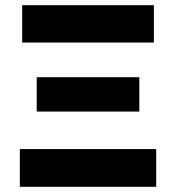

<svg xmlns="http://www.w3.org/2000/svg" viewBox="-20 -720 678 740"><path d="M56.5 0V-145.5H582V0ZM121.5 -290V-422.5H517V-290ZM65.5 -556V-700H573V-556Z"/></svg>

Font: Geologica Roman
Style: Bold
Weight: 700
Designer: Sindre Bremnes, Frode Helland
Foundry: Monokrom Skriftforlag AS
Version: Version 1.010;gftools[0.9.28]